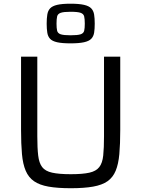

<svg xmlns="http://www.w3.org/2000/svg" viewBox="-20 -988 748 1016"><path d="M354.7 8Q284.1 8 236.5 -0.5Q188.9 -9 160.1 -29Q131.2 -49 116.1 -84.3Q101 -119.5 96.2 -172.7Q91.4 -225.8 91.4 -300.5V-688H177.4V-267.3Q177.4 -204.5 182.1 -165Q186.7 -125.5 203.1 -103.9Q219.5 -82.3 255.9 -74.3Q292.2 -66.2 354.7 -66.2Q417.5 -66.2 453.1 -74.3Q488.8 -82.3 505.4 -103.9Q522.1 -125.5 526.2 -165Q530.4 -204.5 530.4 -267.3V-688H616.3V-300.5Q616.3 -225.8 611.5 -172.7Q606.7 -119.5 592.1 -84.3Q577.5 -49 549 -29Q520.4 -9 472.8 -0.5Q425.2 8 354.7 8ZM353.1 -758.6Q308.2 -758.6 282.5 -764.4Q256.7 -770.2 245.1 -782.6Q233.5 -795 230.3 -814.9Q227 -834.8 227 -862.7Q227 -890.6 230.3 -910.8Q233.5 -931 245.1 -943.6Q256.7 -956.2 282.5 -962.3Q308.2 -968.4 353.4 -968.4Q398.5 -968.4 424.8 -962.3Q451.1 -956.2 462.9 -943.6Q474.8 -931 478.1 -910.8Q481.3 -890.6 481.3 -862.7Q481.3 -834.8 478.1 -814.9Q474.8 -795 462.8 -782.7Q450.9 -770.3 424.7 -764.5Q398.6 -758.6 353.1 -758.6ZM353.1 -801.3Q390.9 -801.3 406.6 -806.5Q422.2 -811.7 425.5 -825.4Q428.7 -839.1 428.7 -862.8Q428.7 -887.4 425.4 -901.1Q422.2 -914.7 406.6 -920.2Q390.9 -925.7 353.1 -925.7Q317 -925.7 301.3 -920.2Q285.5 -914.7 282.3 -901Q279.1 -887.3 279.1 -862.7Q279.1 -839.1 282.3 -825.4Q285.6 -811.7 301.3 -806.5Q317 -801.3 353.1 -801.3Z"/></svg>

Font: Saira Thin
Style: Regular
Weight: 100
Designer: Hector Gatti with collaboration of the Omnibus-Type team
Foundry: Omnibus-Type
Version: Version 1.101